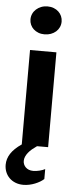

<svg xmlns="http://www.w3.org/2000/svg" viewBox="-65 -795 427 1044"><g transform="rotate(5 149.0 -273.0)"><path d="M160.2 0Q146.5 9.3 134.5 19.3Q122.6 29.3 113.8 40.3Q105 51.3 100.1 62.7Q95.2 74.2 95.2 85.9Q95.2 95.7 98.9 104.5Q102.5 113.3 109.6 120.4Q116.7 127.4 127.2 131.6Q137.7 135.7 151.9 135.7Q159.2 135.7 168 134.5Q176.8 133.3 185.5 131.1Q194.3 128.9 202.1 126Q210 123 215.3 120.1V174.3Q206.5 182.6 194.1 189.9Q181.6 197.3 167 203.1Q152.3 209 136.2 212.4Q120.1 215.8 104 215.8Q80.1 215.8 60.5 208Q41 200.2 27.3 186.5Q13.7 172.9 6.3 154.5Q-1 136.2 -1 115.2Q-1 83 17.6 54.2Q36.1 25.4 76.7 -2.4V-517.6H220.7V0ZM147.5 -609.4Q128.9 -609.4 113.8 -615.2Q98.6 -621.1 87.6 -631.1Q76.7 -641.1 70.6 -654.8Q64.5 -668.5 64.5 -684.1Q64.5 -700.2 71 -714.6Q77.6 -729 89.4 -739.5Q101.1 -750 116.9 -756.1Q132.8 -762.2 151.4 -762.2Q169.9 -762.2 185.1 -756.3Q200.2 -750.5 211.2 -740.2Q222.2 -730 228.3 -716.1Q234.4 -702.1 234.4 -686.5Q234.4 -669.9 227.8 -655.8Q221.2 -641.6 209.5 -631.3Q197.8 -621.1 181.9 -615.2Q166 -609.4 147.5 -609.4Z"/></g></svg>

Font: Proza Libre
Style: SemiBold
Weight: 600
Designer: Jasper de Waard
Foundry: Jasper de Waard
Version: Version 1.000; ttfautohint (v1.4.1.8-43bc) -l 8 -r 50 -G 200